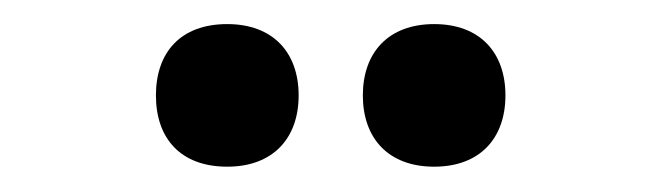

<svg xmlns="http://www.w3.org/2000/svg" viewBox="-20 -703 540 157"><path d="M165.8 -566.7C203.3 -566.7 224.2 -590 224.2 -625C224.2 -660 203.3 -683.3 165.8 -683.3C127.5 -683.3 107.5 -660 107.5 -625C107.5 -590 127.5 -566.7 165.8 -566.7ZM335 -566.7C372.5 -566.7 393.3 -590 393.3 -625C393.3 -660 372.5 -683.3 335 -683.3C297.5 -683.3 276.7 -660 276.7 -625C276.7 -590 297.5 -566.7 335 -566.7Z"/></svg>

Font: Familjen Grotesk Medium
Style: Regular
Weight: 500
Designer: Anders Wikstroem, Jonas Baeckman, Matilda Gysing, Kristian Moeller
Foundry: Familjen STHLM AB
Version: Version 2.000